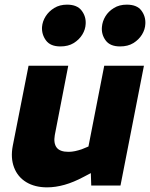

<svg xmlns="http://www.w3.org/2000/svg" viewBox="-20 -799 648 827"><path d="M183 8Q130 8 93 -14.5Q56 -37 40.5 -78Q25 -119 35 -171L103 -516H274L216 -217Q210 -182 224 -163.5Q238 -145 275 -145Q289 -145 303 -148Q317 -151 332 -156L361 -168L429 -516H600L499 0H373L370 -91L401 -69L340 -37Q297 -14 258 -3Q219 8 183 8ZM240 -599Q197 -599 178 -625Q159 -651 161 -683Q163 -707 176.5 -728.5Q190 -750 213.5 -764.5Q237 -779 269 -779Q312 -779 331.5 -753.5Q351 -728 349 -696Q348 -672 334.5 -650Q321 -628 297.5 -613.5Q274 -599 240 -599ZM497 -599Q454 -599 435 -625Q416 -651 419 -683Q421 -707 434 -728.5Q447 -750 470.5 -764.5Q494 -779 526 -779Q570 -779 589 -753.5Q608 -728 606 -696Q605 -672 591.5 -650Q578 -628 554.5 -613.5Q531 -599 497 -599Z"/></svg>

Font: REM
Style: Bold Italic
Weight: 700
Italic angle: -11°
Designer: Octavio Pardo
Foundry: Ashler Design
Version: Version 1.005;gftools[0.9.28]